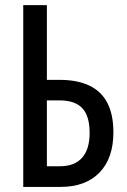

<svg xmlns="http://www.w3.org/2000/svg" viewBox="-20 -734 499 754"><path d="M71.3 0V-713.9H164.1V-420.4H213.9Q283.7 -420.4 330.8 -397.9Q377.9 -375.5 401.6 -329.8Q425.3 -284.2 425.3 -214.4Q425.3 -112.8 370.8 -56.4Q316.4 0 217.8 0ZM164.1 -81.1H215.3Q272.5 -81.1 302.2 -114.3Q332 -147.5 332 -212.4Q332 -255.9 319.6 -283.9Q307.1 -312 281 -325.9Q254.9 -339.8 214.4 -339.8H164.1Z"/></svg>

Font: Open Sans Condensed Medium
Style: Regular
Weight: 500
Width: 3
Designer: Monotype Design Team
Foundry: Monotype Imaging Inc.
Version: Version 3.000